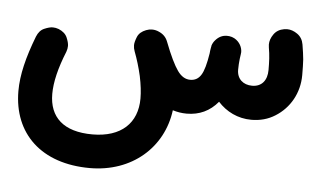

<svg xmlns="http://www.w3.org/2000/svg" viewBox="-45 -371 1222 736"><g transform="rotate(5 565.5 -3.0)"><path d="M25.9 24.4C25.9 189 137.7 295.4 324.2 295.4C485.8 295.4 603.5 191.9 622.1 46.9C639.2 52.2 656.7 55.2 675.8 55.2C724.6 55.2 764.6 36.6 795.9 -1C827.6 34.2 872.6 57.1 924.8 57.1C958.5 57.1 989.3 48.8 1016.1 31.7C1070.3 -2 1104.5 -61.5 1104.5 -130.4C1104.5 -155.3 1104 -175.3 1103 -190.4C1101.6 -205.6 1099.1 -224.6 1095.2 -247.6C1092.3 -264.6 1084.5 -277.8 1071.3 -287.1C1058.1 -296.4 1044.9 -300.8 1032.2 -300.8C1028.3 -300.8 1024.4 -300.3 1020 -299.8C1002.9 -296.9 989.7 -289.1 980.5 -275.9C971.2 -262.7 966.8 -249.5 966.8 -236.3C966.8 -232.9 967.3 -229 967.8 -225.1C973.1 -195.8 974.1 -169.9 974.1 -138.7C974.1 -99.1 953.6 -73.2 916.5 -73.2C881.8 -73.2 857.9 -94.7 857.9 -129.4C857.9 -144 858.9 -158.2 860.4 -171.4C861.3 -176.8 862.3 -182.6 862.8 -188.5C863.3 -191.9 863.8 -194.8 863.8 -197.8C863.8 -215.8 854 -236.8 833 -248.5C826.7 -252 820.3 -253.9 813 -254.9C810.1 -255.4 807.1 -255.4 804.2 -255.4C787.1 -255.4 772.5 -248.5 760.3 -234.4C754.4 -228 750.5 -220.7 748 -212.9V-211.4C747.6 -209 747.1 -207 746.6 -204.6C745.1 -196.3 744.1 -189 743.7 -182.6C737.3 -142.1 729.5 -113.8 719.7 -98.6C710 -83 696.3 -75.2 678.2 -75.2C659.2 -75.2 643.1 -85 628.9 -105C614.7 -125 597.2 -160.6 577.1 -212.9C570.8 -229.5 559.6 -241.2 542.5 -248.5C534.2 -252.4 525.4 -254.4 516.1 -254.4C508.3 -254.4 500.5 -252.9 493.2 -250C477.1 -243.7 465.8 -234.4 460.4 -221.2C455.1 -208 452.1 -197.3 452.1 -188.5C452.1 -180.7 453.6 -172.9 456.5 -165.5C467.8 -135.7 477.1 -105 484.4 -72.8C491.2 -40.5 494.6 -11.7 494.6 13.2C494.6 107.4 433.6 166 322.8 166C211.4 166 156.2 114.3 156.2 24.4C156.2 -20.5 169.4 -75.7 195.8 -140.6C198.7 -148.4 200.2 -156.2 200.2 -163.6C200.2 -172.4 197.3 -183.1 191.9 -195.8C186.5 -208.5 175.3 -218.3 159.2 -225.1C151.4 -228 143.6 -229.5 136.2 -229.5C127.4 -229.5 116.7 -226.6 104 -221.2C90.8 -215.8 81.1 -204.6 74.7 -188.5C43 -106 25.9 -37.6 25.9 24.4Z"/></g></svg>

Font: Mikhak
Style: Bold
Weight: 700
Designer: Amin Abedi
Version: Version 3.2